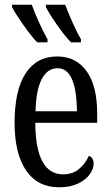

<svg xmlns="http://www.w3.org/2000/svg" viewBox="-20 -786 471 816"><path d="M42 -264Q42 -403 89 -474.5Q136 -546 223 -546Q303 -546 348 -483.5Q393 -421 393 -304V-264H130Q131 -45 249 -45Q288 -45 315 -67Q342 -89 358 -124Q378 -115 378 -91Q378 -69 361.5 -45.5Q345 -22 312 -6Q279 10 231 10Q140 10 91 -61.5Q42 -133 42 -264ZM307 -313Q305 -496 225 -496Q181 -496 157 -449Q133 -402 131 -313ZM31 -756V-766H115Q127 -732 146.5 -689.5Q166 -647 182 -619V-606H138Q113 -632 79 -680.5Q45 -729 31 -756ZM175 -756V-766H257Q271 -729 289.5 -687.5Q308 -646 324 -619V-606H282Q256 -632 222.5 -680Q189 -728 175 -756Z"/></svg>

Font: Noto Serif Cond
Style: Regular
Weight: 400
Width: 3
Designer: Monotype Design Team
Foundry: Monotype Imaging Inc.
Version: Version 1.001